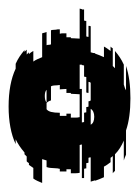

<svg xmlns="http://www.w3.org/2000/svg" viewBox="34 -784 316 435"><g transform="rotate(-90 191.5 -567.0)"><path d="M321 -544H389Q389 -543 388.5 -542Q388 -541 388 -540V-539H387V-534H362Q361 -532 361 -529H326Q325 -527 325 -524H350Q350 -521 349 -519H290Q288 -513 288 -509H287Q284 -500 279 -489H303Q301 -485 298.5 -481.5Q296 -478 293 -474H303Q302 -473 301 -472Q300 -471 299 -469H259Q258 -468 257 -467Q256 -466 254 -464H293Q286 -458 278.5 -453Q271 -448 262 -444H217Q214 -443 210.5 -442Q207 -441 204 -439H259Q230 -429 186 -429Q142 -429 113 -439H58Q54 -441 51 -442Q48 -443 45 -444H90Q71 -452 59 -464H21Q20 -466 18.5 -467Q17 -468 16 -469H55Q52 -472 51 -474H41Q38 -478 35.5 -481.5Q33 -485 31 -489H7Q2 -500 -1 -509H0L-3 -519H52Q52 -522 51 -524H40Q39 -526 39 -529H27Q27 -532 26 -534H5V-539H81V-540Q81 -541 80.5 -542Q80 -543 80 -544H17Q16 -548 16 -553Q16 -558 16 -564H25V-574H20V-589H26Q26 -591 26.5 -592Q27 -593 27 -594Q27 -598 27.5 -601.5Q28 -605 28 -609Q28 -613 30 -619H45L48 -629H-6Q-4 -634 -1.5 -639.5Q1 -645 4 -649H28L35 -659H39Q40 -661 41 -662Q42 -663 43 -664H54L59 -669H63Q78 -682 93 -689H82Q99 -697 120.5 -701Q142 -705 167 -705Q193 -705 214.5 -701Q236 -697 253 -689H264Q273 -685 280.5 -680Q288 -675 295 -669H291L296 -664H285L290 -659H286Q288 -657 290 -654Q292 -651 293 -649H269Q272 -645 274.5 -639.5Q277 -634 279 -629H333L336 -619H306Q307 -617 307 -614Q307 -611 308 -609H340Q341 -605 341 -601.5Q341 -598 342 -594V-589H332Q333 -586 333 -582.5Q333 -579 333 -574H324V-564H322Q322 -558 321.5 -553Q321 -548 321 -544ZM205 -619Q201 -623 191 -623Q181 -623 176 -619ZM142 -564Q142 -559 142 -553.5Q142 -548 143 -545V-544H195V-545Q195 -548 195.5 -553.5Q196 -559 196 -564H198V-574H207Q207 -579 206.5 -582.5Q206 -586 206 -589H216Q215 -595 215 -600Q215 -605 213 -609H181Q179 -616 175 -619H161Q157 -616 155 -609Q154 -605 153.5 -600Q153 -595 153 -589H146V-574H151V-564ZM261 -539H262V-544H207V-539H131Q131 -538 131.5 -537Q132 -536 132 -534H153Q153 -533 153.5 -532Q154 -531 154 -529H166Q166 -526 167 -524H179Q179 -521 181 -519H221Q223 -521 223 -524H198Q198 -527 199 -529H234Q234 -531 234.5 -532Q235 -533 235 -534H260Q261 -536 261 -539ZM162 -519H126Q130 -511 144 -511Q157 -511 162 -519Z"/></g></svg>

Font: Rubik Glitch
Style: Regular
Weight: 400
Designer: Hubert and Fischer, NaN
Foundry: Hubert and Fischer, NaN
Version: Version 2.200